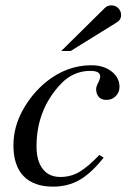

<svg xmlns="http://www.w3.org/2000/svg" viewBox="-20 -684 484 715"><path d="M208 -494 370 -654Q380 -664 395 -664Q410 -664 420.5 -653.5Q431 -643 431 -628Q431 -610 414 -600L243 -494ZM350 -107 366 -97Q320 -39 276.5 -14Q233 11 177 11Q106 11 68 -28Q30 -67 30 -143Q30 -210 64 -272.5Q98 -335 153 -380Q230 -441 320 -441Q366 -441 395.5 -418Q425 -395 425 -360Q425 -340 411 -326Q397 -312 377 -312Q357 -312 347.5 -323.5Q338 -335 338 -352Q338 -361 345.5 -375.5Q353 -390 353 -400Q353 -420 316 -420Q253 -420 207 -372Q116 -276 116 -139Q116 -85 139 -55Q162 -25 205 -25Q244 -25 276 -44Q308 -63 350 -107Z"/></svg>

Font: STIX
Style: Italic
Weight: 400
Italic angle: -16.33°
Designer: MicroPress Inc., with final additions and corrections provided by Coen Hoffman, Elsevier (retired)
Version: Version 1.1.1